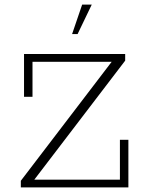

<svg xmlns="http://www.w3.org/2000/svg" viewBox="-20 -819 631 839"><path d="M71 0V-29L468 -549H122V-396H85V-583H527V-554L130 -34H504V-208H541V0ZM295 -670 339 -799H381L319 -670Z"/></svg>

Font: Rokkitt ExtraLight
Style: Regular
Weight: 250
Version: Version 3.103